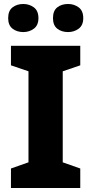

<svg xmlns="http://www.w3.org/2000/svg" viewBox="-20 -944 459 964"><path d="M383 0H35V-98L123 -129V-586L35 -616V-714H383V-616L295 -586V-129L383 -98ZM21 -853Q21 -890 43 -907Q65 -924 97 -924Q127 -924 150 -907Q173 -890 173 -853Q173 -817 150 -800Q127 -783 97 -783Q65 -783 43 -800Q21 -817 21 -853ZM246 -853Q246 -890 267.5 -907Q289 -924 322 -924Q352 -924 375 -907Q398 -890 398 -853Q398 -817 375 -800Q352 -783 322 -783Q289 -783 267.5 -800Q246 -817 246 -853Z"/></svg>

Font: Noto Sans Canadian Aboriginal ExtraBold
Style: Regular
Weight: 800
Designer: Monotype Design Team, Typotheque's Kevin King
Foundry: Monotype Imaging Inc.
Version: Version 2.004; ttfautohint (v1.8.4.7-5d5b)